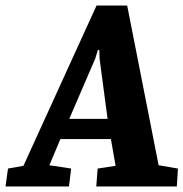

<svg xmlns="http://www.w3.org/2000/svg" viewBox="-69 -676 665 696"><path d="M-49 0 -40 -65 16 -75 281 -656H392L506 -77L576 -65L572 0H280L285 -65L350 -75L333 -172H150L110 -77L189 -65L181 0ZM182 -245H321L292 -463L291 -495H286L276 -463Z"/></svg>

Font: Faustina ExtraBold
Style: Italic
Weight: 800
Italic angle: -8°
Designer: Alfonso Garcia
Foundry: http://www.omnibus-type.com
Version: Version 1.200